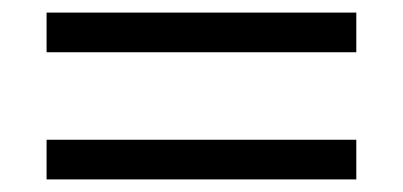

<svg xmlns="http://www.w3.org/2000/svg" viewBox="-20 -440 640 305"><path d="M546 -420V-357H54V-420ZM546 -218V-155H54V-218Z"/></svg>

Font: PRinguin Sans
Style: Regular
Weight: 400
Designer: Vernon Adams
Foundry: Vernon Adams
Version: ""